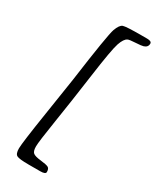

<svg xmlns="http://www.w3.org/2000/svg" viewBox="-226 -800 839 1027"><g transform="rotate(30 193.0 -286.0)"><path d="M321.3 -736.3H357.9Q386.2 -736.3 386.2 -721.2Q386.2 -698.7 361.8 -691.4Q351.6 -688 315.2 -686Q278.8 -684.1 269.5 -679.7Q250.5 -670.9 236.6 -630.4Q222.7 -589.8 198.5 -414.3Q174.3 -238.8 152.8 -104Q131.3 30.8 131.3 60.3Q131.3 89.8 143.3 99.4Q155.3 108.9 191.2 112.8Q227.1 116.7 238.8 122.8Q250.5 128.9 250.5 149.9Q250.5 164.1 217.8 164.1H144.5Q87.9 164.1 72.8 156.2Q57.6 148.4 57.6 114.7Q57.6 81.1 88.9 -118.7Q120.1 -318.4 124.5 -349.1Q165.5 -647.9 179.4 -686Q193.4 -724.1 210.9 -730.2Q228.5 -736.3 321.3 -736.3Z"/></g></svg>

Font: Averia Libre Light
Style: Italic
Weight: 300
Italic angle: -8.5°
Version: Version 1.002